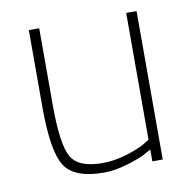

<svg xmlns="http://www.w3.org/2000/svg" viewBox="-63 -564 643 637"><g transform="rotate(-10 258.0 -245.5)"><path d="M402 -500H437V0H402V-40Q393 -35 378 -26.5Q363 -18 319.5 -4.5Q276 9 238 9Q138 9 106 -41.5Q74 -92 74 -240V-500H109V-242Q109 -110 133 -66.5Q157 -23 238 -23Q278 -23 319 -35.5Q360 -48 381 -60L402 -73Z"/></g></svg>

Font: Titillium Web ExtraLight
Style: Regular
Weight: 275
Version: Version 1.002;PS 57.000;hotconv 1.0.70;makeotf.lib2.5.55311